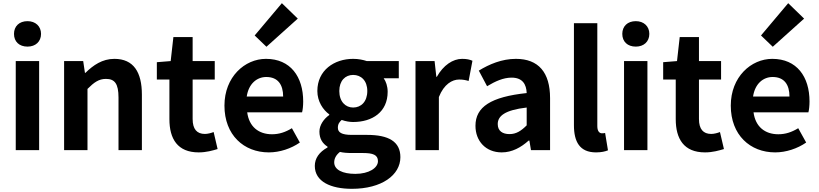

<svg xmlns="http://www.w3.org/2000/svg" viewBox="-20 -944 5151 1207"><path d="M79 0H226V-560H79ZM153 -651C203 -651 238 -682 238 -731C238 -779 203 -811 153 -811C101 -811 68 -779 68 -731C68 -682 101 -651 153 -651Z M383 0H530V-385C571 -426 601 -448 646 -448C701 -448 725 -418 725 -331V0H872V-349C872 -490 820 -574 699 -574C623 -574 566 -534 517 -486H514L503 -560H383Z M1229 14C1278 14 1317 2 1348 -7L1323 -114C1308 -108 1286 -102 1268 -102C1218 -102 1191 -132 1191 -196V-444H1330V-560H1191V-711H1070L1053 -560L966 -553V-444H1045V-195C1045 -71 1096 14 1229 14Z M1670 14C1739 14 1810 -10 1865 -48L1815 -138C1774 -113 1735 -100 1690 -100C1606 -100 1546 -147 1534 -238H1879C1883 -252 1886 -279 1886 -306C1886 -462 1806 -574 1652 -574C1519 -574 1391 -461 1391 -280C1391 -95 1513 14 1670 14ZM1531 -337C1543 -418 1595 -460 1654 -460C1727 -460 1760 -412 1760 -337ZM1655 -650 1852 -827 1752 -924 1581 -721Z M2192 243C2379 243 2497 157 2497 44C2497 -54 2423 -96 2288 -96H2192C2127 -96 2104 -112 2104 -141C2104 -165 2114 -177 2128 -190C2153 -181 2179 -177 2200 -177C2321 -177 2417 -240 2417 -367C2417 -402 2406 -433 2392 -452H2487V-560H2286C2262 -568 2233 -574 2200 -574C2082 -574 1975 -503 1975 -372C1975 -306 2011 -253 2050 -225V-221C2016 -197 1988 -158 1988 -117C1988 -70 2009 -41 2039 -22V-17C1986 12 1959 52 1959 99C1959 198 2060 243 2192 243ZM2200 -268C2152 -268 2113 -305 2113 -372C2113 -437 2151 -473 2200 -473C2250 -473 2289 -437 2289 -372C2289 -305 2250 -268 2200 -268ZM2214 149C2133 149 2081 123 2081 77C2081 53 2092 31 2117 11C2138 16 2161 18 2194 18H2263C2323 18 2356 29 2356 69C2356 112 2299 149 2214 149Z M2592 0H2739V-334C2771 -415 2823 -444 2866 -444C2890 -444 2906 -441 2926 -435L2950 -562C2934 -569 2916 -574 2885 -574C2827 -574 2767 -534 2726 -461H2723L2712 -560H2592Z M3134 14C3199 14 3255 -17 3303 -60H3308L3318 0H3438V-327C3438 -489 3365 -574 3223 -574C3135 -574 3055 -540 2990 -500L3042 -402C3094 -433 3144 -456 3196 -456C3265 -456 3289 -414 3291 -359C3066 -335 2969 -272 2969 -153C2969 -57 3034 14 3134 14ZM3183 -101C3140 -101 3109 -120 3109 -164C3109 -215 3154 -252 3291 -268V-156C3256 -121 3225 -101 3183 -101Z M3727 14C3761 14 3785 8 3802 1L3784 -108C3774 -106 3770 -106 3764 -106C3750 -106 3735 -117 3735 -151V-798H3588V-157C3588 -53 3624 14 3727 14Z M3903 0H4050V-560H3903ZM3977 -651C4027 -651 4062 -682 4062 -731C4062 -779 4027 -811 3977 -811C3925 -811 3892 -779 3892 -731C3892 -682 3925 -651 3977 -651Z M4412 14C4461 14 4500 2 4531 -7L4506 -114C4491 -108 4469 -102 4451 -102C4401 -102 4374 -132 4374 -196V-444H4513V-560H4374V-711H4253L4236 -560L4149 -553V-444H4228V-195C4228 -71 4279 14 4412 14Z M4853 14C4922 14 4993 -10 5048 -48L4998 -138C4957 -113 4918 -100 4873 -100C4789 -100 4729 -147 4717 -238H5062C5066 -252 5069 -279 5069 -306C5069 -462 4989 -574 4835 -574C4702 -574 4574 -461 4574 -280C4574 -95 4696 14 4853 14ZM4714 -337C4726 -418 4778 -460 4837 -460C4910 -460 4943 -412 4943 -337ZM4838 -650 5035 -827 4935 -924 4764 -721Z"/></svg>

Font: Noto Sans CJK TC
Style: Bold
Weight: 700
Designer: Ryoko NISHIZUKA 西塚涼子 (kana, bopomofo & ideographs); Paul D. Hunt (Latin, Greek & Cyrillic); Sandoll Communications 산돌커뮤니
Foundry: Adobe
Version: Version 2.004;hotconv 1.0.118;makeotfexe 2.5.65603